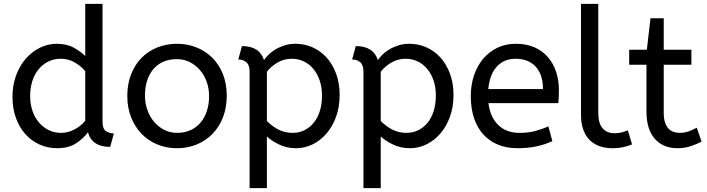

<svg xmlns="http://www.w3.org/2000/svg" viewBox="-20 -760 3684 1000"><path d="M277 12Q229 12 186.5 -7Q144 -26 112.5 -61Q81 -96 63 -145.5Q45 -195 45 -257Q45 -316 63.5 -366.5Q82 -417 113.5 -453.5Q145 -490 187 -511Q229 -532 276 -532Q328 -532 365.5 -511Q403 -490 424 -468V-740H514V-126Q514 -88 532.5 -76.5Q551 -65 573 -65L554 5Q459 5 438 -71Q415 -39 376 -13.5Q337 12 277 12ZM297 -68Q334 -68 367.5 -85.5Q401 -103 424 -131V-389Q405 -413 371.5 -433.5Q338 -454 296 -454Q260 -454 230.5 -439Q201 -424 180 -398Q159 -372 148 -336.5Q137 -301 137 -260Q137 -218 149 -183Q161 -148 182.5 -122.5Q204 -97 233.5 -82.5Q263 -68 297 -68Z M1069 -260Q1069 -299 1056.5 -334Q1044 -369 1021.5 -395Q999 -421 968.5 -436.5Q938 -452 902 -452Q823 -452 779 -400Q735 -348 735 -262Q735 -223 747.5 -187.5Q760 -152 782.5 -125.5Q805 -99 835.5 -83.5Q866 -68 902 -68Q941 -68 972 -82Q1003 -96 1024.5 -121.5Q1046 -147 1057.5 -182Q1069 -217 1069 -260ZM643 -260Q643 -323 663 -373.5Q683 -424 717.5 -459Q752 -494 799.5 -513Q847 -532 902 -532Q956 -532 1003.5 -513Q1051 -494 1086 -459Q1121 -424 1141 -374Q1161 -324 1161 -262Q1161 -200 1141.5 -149.5Q1122 -99 1087 -63Q1052 -27 1004.5 -7.5Q957 12 902 12Q846 12 798.5 -8Q751 -28 716.5 -64Q682 -100 662.5 -150Q643 -200 643 -260Z M1240 -520Q1332 -520 1355 -447Q1362 -458 1376.5 -473Q1391 -488 1412 -501Q1433 -514 1460 -523Q1487 -532 1520 -532Q1565 -532 1606.5 -514Q1648 -496 1679.5 -462Q1711 -428 1730 -378Q1749 -328 1749 -265Q1749 -203 1730.5 -152Q1712 -101 1680.5 -64.5Q1649 -28 1608 -8Q1567 12 1522 12Q1475 12 1435.5 -6.5Q1396 -25 1370 -49V220H1280V-387Q1280 -421 1263.5 -435.5Q1247 -450 1221 -450ZM1657 -262Q1657 -307 1644.5 -342.5Q1632 -378 1610.5 -403Q1589 -428 1560.5 -441Q1532 -454 1500 -454Q1457 -454 1422.5 -432.5Q1388 -411 1370 -386V-130Q1396 -103 1429.5 -85.5Q1463 -68 1504 -68Q1538 -68 1566 -82Q1594 -96 1614.5 -121.5Q1635 -147 1646 -182.5Q1657 -218 1657 -262Z M1833 -520Q1925 -520 1948 -447Q1955 -458 1969.5 -473Q1984 -488 2005 -501Q2026 -514 2053 -523Q2080 -532 2113 -532Q2158 -532 2199.5 -514Q2241 -496 2272.5 -462Q2304 -428 2323 -378Q2342 -328 2342 -265Q2342 -203 2323.5 -152Q2305 -101 2273.5 -64.5Q2242 -28 2201 -8Q2160 12 2115 12Q2068 12 2028.5 -6.5Q1989 -25 1963 -49V220H1873V-387Q1873 -421 1856.5 -435.5Q1840 -450 1814 -450ZM2250 -262Q2250 -307 2237.5 -342.5Q2225 -378 2203.5 -403Q2182 -428 2153.5 -441Q2125 -454 2093 -454Q2050 -454 2015.5 -432.5Q1981 -411 1963 -386V-130Q1989 -103 2022.5 -85.5Q2056 -68 2097 -68Q2131 -68 2159 -82Q2187 -96 2207.5 -121.5Q2228 -147 2239 -182.5Q2250 -218 2250 -262Z M2524 -223Q2533 -150 2575 -109Q2617 -68 2686 -68Q2731 -68 2767 -77.5Q2803 -87 2836 -102L2857 -25Q2821 -8 2776 2Q2731 12 2675 12Q2619 12 2574 -6.5Q2529 -25 2497.5 -59.5Q2466 -94 2449 -144.5Q2432 -195 2432 -260Q2432 -318 2449 -368Q2466 -418 2497 -454.5Q2528 -491 2571 -511.5Q2614 -532 2667 -532Q2723 -532 2765 -513Q2807 -494 2835 -461Q2863 -428 2877 -384Q2891 -340 2891 -291Q2891 -256 2888 -223ZM2665 -454Q2606 -454 2568.5 -414Q2531 -374 2523 -296H2808Q2808 -372 2770 -413Q2732 -454 2665 -454Z M3096 -172Q3096 -118 3118.5 -92Q3141 -66 3181 -66Q3200 -66 3218 -70.5Q3236 -75 3250 -81L3272 -8Q3254 0 3227.5 6Q3201 12 3169 12Q3134 12 3104.5 2Q3075 -8 3053 -29Q3031 -50 3018.5 -83Q3006 -116 3006 -163V-740H3096Z M3368 -665H3437V-501H3581V-423H3437V-172Q3437 -143 3443.5 -123Q3450 -103 3461 -91Q3472 -79 3487.5 -73.5Q3503 -68 3520 -68Q3545 -68 3567 -76Q3589 -84 3609 -95L3634 -23Q3614 -11 3580 0.5Q3546 12 3509 12Q3434 12 3390.5 -37Q3347 -86 3347 -179V-423H3257V-501H3349Z"/></svg>

Font: ABeeZee
Style: Regular
Weight: 400
Designer: Anja Meiners
Foundry: Anja Meiners
Version: Version 1.001